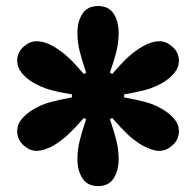

<svg xmlns="http://www.w3.org/2000/svg" viewBox="-20 -861 657 644"><path d="M309.1 -236.8Q273.4 -236.8 256.6 -262.9Q239.7 -289.1 239.7 -327.1Q239.7 -358.9 247.3 -389.4Q254.9 -419.9 269 -461.4L261.2 -465.3Q232.9 -432.6 210.4 -411.4Q188 -390.1 159.7 -373Q146 -365.2 131.3 -360.1Q116.7 -355 102.5 -355Q79.6 -355 58.6 -374Q37.6 -393.1 37.6 -420.9Q37.6 -443.8 53 -461.9Q68.4 -480 90.3 -493.2Q118.7 -510.3 148.2 -518.3Q177.7 -526.4 221.2 -534.2V-544.4Q178.2 -551.3 148.7 -559.6Q119.1 -567.9 90.3 -584.5Q68.4 -597.7 53 -616.2Q37.6 -634.8 37.6 -657.2Q37.6 -685.1 58.6 -703.9Q79.6 -722.7 102.5 -722.7Q116.7 -722.7 131.3 -718Q146 -713.4 159.7 -705.1Q188 -688.5 210.4 -667.2Q232.9 -646 261.2 -612.8L269 -617.2Q254.9 -658.7 247.3 -689Q239.7 -719.2 239.7 -751Q239.7 -789.1 256.6 -814.9Q273.4 -840.8 309.1 -840.8Q344.7 -840.8 361.3 -814.9Q377.9 -789.1 377.9 -751Q377.9 -719.2 370.6 -689.2Q363.3 -659.2 348.6 -617.2L356.4 -612.8Q384.8 -646 407.2 -667.2Q429.7 -688.5 458 -705.1Q472.2 -713.4 486.6 -718Q501 -722.7 515.1 -722.7Q538.1 -722.7 559.1 -703.6Q580.1 -684.6 580.1 -657.2Q580.1 -634.8 564.7 -616.2Q549.3 -597.7 527.3 -584.5Q499 -567.9 469.5 -559.8Q439.9 -551.8 396.5 -544.4V-534.2Q439.9 -526.4 469.5 -518.3Q499 -510.3 527.3 -493.2Q549.3 -480 564.7 -461.9Q580.1 -443.8 580.1 -420.9Q580.1 -393.1 559.1 -374Q538.1 -355 515.1 -355Q501.5 -355 486.8 -360.1Q472.2 -365.2 458 -373Q429.7 -389.6 407.5 -410.9Q385.3 -432.1 356.4 -465.3L348.6 -461.4Q362.8 -419.9 370.4 -389.4Q377.9 -358.9 377.9 -327.1Q377.9 -289.1 361.3 -262.9Q344.7 -236.8 309.1 -236.8Z"/></svg>

Font: Pinar-DS1-FD ExtraBold
Style: Regular
Weight: 800
Designer: Amin Abedi
Version: Version 2.000